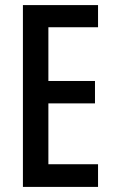

<svg xmlns="http://www.w3.org/2000/svg" viewBox="-20 -734 449 754"><path d="M365 0V-89H170V-328H353V-416H170V-627H365V-714H70V0Z"/></svg>

Font: Noto Sans Devanagari ExtraCondensed Medium
Style: Regular
Weight: 500
Width: 2
Designer: Jelle Bosma - Monotype Design Team
Foundry: Monotype Imaging Inc.
Version: Version 2.004